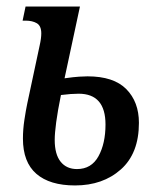

<svg xmlns="http://www.w3.org/2000/svg" viewBox="-20 -556 479 586"><path d="M209 10Q132 10 91 -25.5Q50 -61 50 -133Q50 -161 54.5 -190.5Q59 -220 63 -239L101 -417Q106 -439 106 -454Q106 -477 92.5 -485Q79 -493 58 -493H49L58 -536H224L177 -317Q205 -321 221.5 -322Q238 -323 247 -323Q327 -323 365.5 -284Q404 -245 404 -181Q404 -88 349 -39Q294 10 209 10ZM215 -40Q259 -40 280.5 -79Q302 -118 302 -176Q302 -270 220 -270Q198 -270 166 -266Q156 -217 151.5 -183Q147 -149 147 -129Q147 -85 165 -62.5Q183 -40 215 -40Z"/></svg>

Font: Noto Serif ExtraCondensed Medium
Style: Italic
Weight: 500
Width: 2
Italic angle: -12°
Designer: Monotype Design Team
Foundry: Monotype Imaging Inc.
Version: Version 2.013; ttfautohint (v1.8.4.7-5d5b)